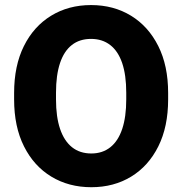

<svg xmlns="http://www.w3.org/2000/svg" viewBox="-20 -741 731 770"><path d="M654.3 -342.3Q654.3 -232.9 615 -154.1Q575.7 -75.2 506.1 -32.7Q436.5 9.8 346.2 9.8Q255.9 9.8 185.8 -32.7Q115.7 -75.2 76.2 -154.1Q36.6 -232.9 36.6 -342.3V-368.2Q36.6 -477.5 75.9 -556.4Q115.2 -635.3 185.1 -678Q254.9 -720.7 345.2 -720.7Q435.5 -720.7 505.4 -678Q575.2 -635.3 614.7 -556.4Q654.3 -477.5 654.3 -368.2ZM486.3 -369.1Q486.3 -439.9 470 -488Q453.6 -536.1 421.9 -560.5Q390.1 -585 345.2 -585Q299.3 -585 268.1 -560.5Q236.8 -536.1 220.7 -488Q204.6 -439.9 204.6 -369.1V-342.3Q204.6 -272.5 220.9 -224.1Q237.3 -175.8 268.8 -150.6Q300.3 -125.5 346.2 -125.5Q391.1 -125.5 422.6 -150.6Q454.1 -175.8 470.2 -224.1Q486.3 -272.5 486.3 -342.3Z"/></svg>

Font: Heebo ExtraBold
Style: Regular
Weight: 800
Designer: Oded Ezer
Foundry: Ezer Type House
Version: Version 3.100